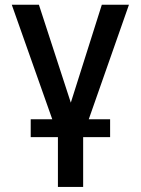

<svg xmlns="http://www.w3.org/2000/svg" viewBox="-20 -565 578 789"><path d="M28.4 -545.5H139.9L271 -143.1L398.4 -545.5H509.9L321.7 -9.2V203.1H218V-9.2ZM106.2 -1.4V-74.9H432.5V-1.4Z"/></svg>

Font: Inter UI Medium
Style: Regular
Weight: 500
Designer: Rasmus Andersson
Foundry: rsms
Version: 3.2;8d6f07862